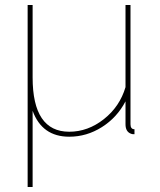

<svg xmlns="http://www.w3.org/2000/svg" viewBox="-20 -539 642 771"><path d="M91 212V-519H111V-228Q111 -10 258 -10Q333 -10 397 -60.5Q461 -111 484 -189V-519H504V-40Q504 -20 520 -20V0Q509 0 506 -2Q484 -10 484 -40V-132Q450 -67 389 -28.5Q328 10 258 10Q149 10 111 -94V212Z"/></svg>

Font: Raleway
Style: Thin
Weight: 100
Designer: Matt McInerney, Pablo Impallari, Rodrigo Fuenzalida
Foundry: Matt McInerney, Pablo Impallari, Rodrigo Fuenzalida
Version: Version 3.000